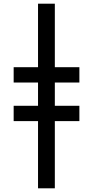

<svg xmlns="http://www.w3.org/2000/svg" viewBox="-20 -782 504 1040"><path d="M186 -126H54V-209H186V-335H54V-418H186V-762H277V-418H410V-335H277V-209H410V-126H277V238H186Z"/></svg>

Font: Noto Sans UI NarrowMedium
Style: Italic
Weight: 500
Width: 4
Italic angle: -12°
Designer: Monotype Design Team
Foundry: Monotype Imaging Inc.
Version: Version 1.001